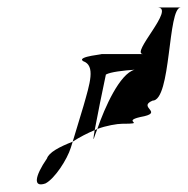

<svg xmlns="http://www.w3.org/2000/svg" viewBox="-20 -714 505 515"><path d="M106 -289C73 -241 68 -210 102 -222C127 -235 160 -286 170 -318L175 -334C139 -320 111 -305 106 -289ZM203 -550C237 -538 221 -490 204 -430L175 -334C193 -346 215 -357 234 -365C241 -402 255 -473 264 -514C276 -521 312 -525 341 -527C301 -516 261 -426 241 -368C264 -377 295 -382 307 -382C376 -382 304 -388 356 -400C424 -412 347 -426 389 -444C440 -444 429 -694 465 -694H402C453 -694 328 -569 364 -569H250C267 -569 183 -563 203 -550ZM260 -509C260 -510 261 -511 261 -512ZM234 -365C230 -341 229 -332 235 -352C237 -357 239 -362 241 -368C239 -367 236 -366 234 -365Z"/></svg>

Font: bitstorm
Style: maxcnobl
Weight: 400
Version: Version 0.2